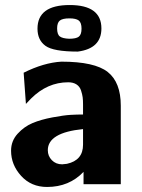

<svg xmlns="http://www.w3.org/2000/svg" viewBox="-20 -732 565 763"><path d="M129 -618Q129 -712 257 -712Q383 -712 383 -619Q383 -539 289 -527Q192 -527 160.5 -550Q129 -573 129 -618ZM207 -619Q207 -595 218 -587Q229 -579 255 -578Q283 -578 293.5 -586.5Q304 -595 304 -618Q304 -642 293 -650.5Q282 -659 256 -659Q229 -659 218 -650.5Q207 -642 207 -619ZM24 -133Q24 -172 50 -200.5Q76 -229 109.5 -243Q143 -257 188.5 -265.5Q234 -274 260 -275.5Q286 -277 310 -277V-317Q310 -334 308.5 -345.5Q307 -357 302 -372.5Q297 -388 284 -396.5Q271 -405 251 -405Q168 -405 103 -340L83 -319L74 -443Q154 -483 224 -487Q356 -487 408 -446Q460 -405 460 -312V0H312V-49Q255 11 167 11Q104 11 64 -33Q24 -77 24 -133ZM170 -135Q170 -112 186 -95.5Q202 -79 227 -79Q232 -79 246 -81Q310 -95 310 -157V-219Q170 -205 170 -135Z"/></svg>

Font: Coval
Style: Black
Weight: 1000
Foundry: Context Ltd
Version: Version 001.000